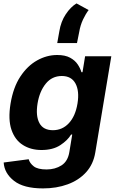

<svg xmlns="http://www.w3.org/2000/svg" viewBox="-20 -868 673 1101"><path d="M226.6 212.4Q115.8 212.4 60.4 169Q5 125.7 1.1 63.9L144.5 45.1Q150.6 67.8 173.5 85.8Q196.4 103.7 246.8 103.7Q296.2 103.7 332.7 80.3Q369.3 56.8 377.8 3.2L394.2 -96.6H387.8Q367.5 -62.9 325.3 -35.3Q283 -7.8 218 -7.8Q156.6 -7.8 111.2 -36.6Q65.7 -65.3 45.6 -124.3Q25.6 -183.2 40.5 -273.8Q55.8 -366.8 96.4 -428.6Q137.1 -490.4 192.6 -521.5Q248.2 -552.6 307.9 -552.6Q353.7 -552.6 381.9 -537.1Q410.2 -521.7 425.4 -498.9Q440.7 -476.2 447.1 -453.8H453.1L468 -545.5H618.3L526.6 5.3Q515.6 73.5 473.9 119.5Q432.2 165.5 368.3 188.9Q304.3 212.4 226.6 212.4ZM283.4 -121.4Q337.7 -121.4 375.2 -161.9Q412.6 -202.4 424.4 -274.5Q436.1 -346.2 412.8 -389.2Q389.6 -432.2 334.5 -432.2Q278.1 -432.2 242.4 -388.1Q206.7 -344.1 195.3 -274.5Q183.9 -203.8 205.8 -162.6Q227.6 -121.4 283.4 -121.4ZM308.2 -621.1 320.3 -688.9Q329.2 -744.3 357.1 -786.2Q384.9 -828.1 418.7 -848.4L488.3 -810.4Q472.3 -789.8 456.5 -756.9Q440.7 -724.1 433.9 -682.9L421.5 -621.1Z"/></svg>

Font: Inter UI
Style: Bold Italic
Weight: 700
Italic angle: 9.39999°
Designer: Rasmus Andersson
Foundry: rsms
Version: 3.2;8d6f07862